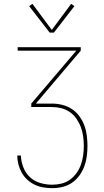

<svg xmlns="http://www.w3.org/2000/svg" viewBox="-20 -981 540 1001"><path d="M252 0Q229 0 205.5 -4Q182 -8 161 -18Q140 -28 122.5 -44Q105 -60 93.5 -80.5Q82 -101 76 -124Q70 -147 70 -170H89Q90 -139 101.5 -109Q113 -79 136 -57.5Q159 -36 190 -27Q221 -18 252 -18Q277 -18 301 -24Q325 -30 345 -44.5Q365 -59 379.5 -79.5Q394 -100 402 -123Q410 -146 413.5 -170.5Q417 -195 417 -220Q417 -220 417 -220Q417 -220 417 -220Q417 -245 413.5 -270Q410 -295 401.5 -318Q393 -341 378.5 -362Q364 -383 343.5 -397Q323 -411 299 -417Q275 -423 250 -423H143V-441L378 -717H72V-735H401V-717L167 -441H250Q277 -441 304 -434.5Q331 -428 354 -413Q377 -398 393.5 -375.5Q410 -353 419.5 -327.5Q429 -302 432.5 -274.5Q436 -247 436 -220Q436 -193 432.5 -166Q429 -139 419.5 -113.5Q410 -88 393.5 -65.5Q377 -43 355 -28Q333 -13 306 -6.5Q279 0 252 0ZM239 -811 132 -949 149 -961 250 -825 351 -961 368 -949 261 -811Z"/></svg>

Font: Iosevka SS04 Thin
Style: Regular
Weight: 100
Monospace: yes
Designer: Belleve Invis
Foundry: Belleve Invis
Version: Version 19.0.0; ttfautohint (v1.8.4)